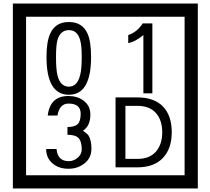

<svg xmlns="http://www.w3.org/2000/svg" viewBox="-20 -980 1195 1090"><path d="M1103 90H53V-960H1103ZM1028 15V-885H128V15ZM497 -656Q497 -442 371 -442Q244 -442 244 -656Q244 -744 265 -789Q294 -855 371 -855Q448 -855 477 -789Q497 -745 497 -656ZM444 -656Q444 -723 435 -752Q420 -809 371 -809Q322 -809 306 -752Q298 -723 298 -656Q298 -587 306 -553Q322 -488 371 -488Q419 -488 435 -554Q444 -587 444 -656ZM845 -450H794V-781Q748 -743 708 -735V-781Q759 -798 790 -847H845ZM499 -136Q499 -84 460.5 -53Q422 -22 369 -22Q314 -22 280 -51Q242 -82 242 -134H301Q307 -65 370 -65Q398 -65 421 -84.5Q444 -104 444 -132Q444 -177 426 -196Q408 -215 363 -215V-259Q405 -259 421.5 -276Q438 -293 438 -334Q438 -392 369 -392Q318 -392 306 -324H251Q264 -435 368 -435Q419 -435 454 -409Q493 -380 493 -330Q493 -265 451 -238Q475 -222 483 -210Q499 -185 499 -136ZM955 -229Q955 -136 904.5 -83Q854 -30 760 -30H636V-427H760Q855 -427 905 -375.5Q955 -324 955 -229ZM901 -229Q901 -298 865 -338.5Q829 -379 761 -379H692V-78H761Q829 -78 865 -119Q901 -160 901 -229Z"/></svg>

Font: Unicode BMP Fallback SIL
Style: Regular
Weight: 400
Foundry: NRSI, SIL International
Version: Version 5.1 Based on Unicode 5.1